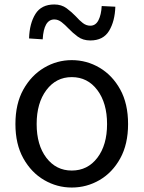

<svg xmlns="http://www.w3.org/2000/svg" viewBox="-20 -826 646 859"><path d="M301 13Q235 13 177.5 -20.5Q120 -54 84.5 -117.5Q49 -181 49 -271Q49 -362 84.5 -425.5Q120 -489 177.5 -523Q235 -557 301 -557Q368 -557 425.5 -523Q483 -489 518 -425.5Q553 -362 553 -271Q553 -181 518 -117.5Q483 -54 425.5 -20.5Q368 13 301 13ZM301 -63Q372 -63 415.5 -120Q459 -177 459 -271Q459 -365 415.5 -423Q372 -481 301 -481Q231 -481 187.5 -423Q144 -365 144 -271Q144 -177 187.5 -120Q231 -63 301 -63ZM384 -645Q351 -645 328 -662Q305 -679 286 -699Q271 -715 255.5 -727Q240 -739 223 -739Q176 -739 171 -650L110 -654Q112 -721 138.5 -763.5Q165 -806 223 -806Q255 -806 278 -789Q301 -772 320 -752Q335 -735 350.5 -723Q366 -711 384 -711Q408 -711 420.5 -735.5Q433 -760 435 -799L496 -796Q494 -731 468 -688Q442 -645 384 -645Z"/></svg>

Font: Source Han Sans & Saira Hybrid
Style: Regular
Weight: 400
Designer: Ryoko NISHIZUKA 西塚涼子 (kana & ideographs); Paul D. Hunt (Latin, Greek & Cyrillic); Wenlong ZHANG 张文龙 (bopomofo); Sandoll 
Foundry: Adobe Systems Incorporated
Version: Version 1.00;August 2, 2021;FontCreator 13.0.0.2675 64-bit